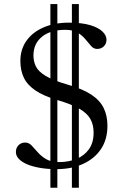

<svg xmlns="http://www.w3.org/2000/svg" viewBox="-20 -804 606 924"><path d="M222.5 99.5V-784.5H256V99.5ZM326 99.5V-784.5H359.5V99.5ZM252.5 10Q208.5 10 172.2 3.8Q136 -2.5 110.2 -13.5Q84.5 -24.5 70.5 -39.5Q56.5 -54.5 56.5 -72.5Q56.5 -92 69 -105Q81.5 -118 101.5 -118Q118.5 -118 132 -104Q145.5 -90 161.8 -71.2Q178 -52.5 202 -38.2Q226 -24 264.5 -24Q310.5 -24 348 -39.2Q385.5 -54.5 408 -85.8Q430.5 -117 430.5 -166Q430.5 -204.5 414.5 -232.2Q398.5 -260 360.5 -281.5Q322.5 -303 256 -322.5Q190 -342 150.8 -368.5Q111.5 -395 94.8 -430Q78 -465 78 -510.5Q78 -566.5 107.5 -608Q137 -649.5 189.8 -672.2Q242.5 -695 311.5 -695Q374 -695 414 -683Q454 -671 473.2 -652.2Q492.5 -633.5 492.5 -613Q492.5 -594 479.8 -581.2Q467 -568.5 447.5 -568.5Q431 -568.5 418.5 -582.5Q406 -596.5 391.5 -614.5Q377 -632.5 354.5 -646.5Q332 -660.5 294.5 -660.5Q223 -660.5 182 -627.2Q141 -594 141 -537Q141 -508.5 152.8 -484.2Q164.5 -460 200 -438.5Q235.5 -417 306.5 -396.5Q378 -376 419.5 -348.5Q461 -321 479 -284Q497 -247 497 -198.5Q497 -132.5 465.5 -86Q434 -39.5 378.8 -14.8Q323.5 10 252.5 10Z"/></svg>

Font: Newsreader 36pt
Style: Regular
Weight: 400
Designer: Hugues Gentile
Foundry: Production Type
Version: Version 1.003